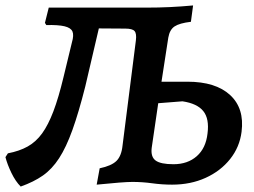

<svg xmlns="http://www.w3.org/2000/svg" viewBox="-29 -668 932 705"><path d="M659 -368Q763 -368 816 -319Q869 -270 858 -184Q851 -128 816 -84Q781 -40 726 -15Q671 10 603 10Q566 10 530 5Q494 0 457 0Q441 0 408 2.5Q375 5 326 10L337 -50Q380 -59 398.5 -77Q417 -95 421 -134L470 -520Q473 -545 465 -554Q457 -563 431 -563L285 -564L345 -611L284 -350Q260 -255 237 -191Q214 -127 188 -87Q162 -47 128.5 -23.5Q95 0 47 17Q28 -2 13 -33Q-2 -64 -9 -91L0 -105Q42 -113 72.5 -130Q103 -147 125.5 -178Q148 -209 167 -259Q186 -309 204 -384L235 -512Q243 -539 237 -552.5Q231 -566 208 -571.5Q185 -577 141 -576L136 -584L150 -640H507Q553 -640 595 -642Q637 -644 680 -648L672 -588Q630 -583 612 -571Q594 -559 589 -530L564 -368ZM608 -65Q660 -65 693.5 -94.5Q727 -124 733 -178Q740 -232 717.5 -260Q695 -288 641 -296L552 -289L528 -125Q524 -92 542.5 -78.5Q561 -65 608 -65Z"/></svg>

Font: Alegreya SemiBold
Style: Italic
Weight: 600
Italic angle: -7°
Designer: Juan Pablo del Peral
Foundry: Huerta Tipografica
Version: Version 2.009